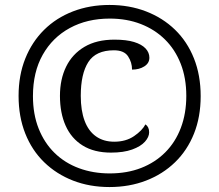

<svg xmlns="http://www.w3.org/2000/svg" viewBox="-20 -745 885 775"><path d="M422 10Q342 10 275 -16Q208 -42 158.5 -90Q109 -138 82 -206Q55 -274 55 -358Q55 -441 82 -508.5Q109 -576 158 -624.5Q207 -673 274.5 -699Q342 -725 422 -725Q502 -725 569.5 -699Q637 -673 686.5 -625Q736 -577 763 -509Q790 -441 790 -357Q790 -273 763 -205.5Q736 -138 686.5 -90Q637 -42 569.5 -16Q502 10 422 10ZM428 -129Q360 -129 314 -157.5Q268 -186 245 -237.5Q222 -289 222 -358Q222 -425 247 -476Q272 -527 321 -556Q370 -585 442 -585Q490 -585 521 -575.5Q552 -566 567.5 -549.5Q583 -533 583 -512Q583 -490 562.5 -477Q542 -464 513 -464Q513 -493 497 -517.5Q481 -542 440 -542Q367 -542 336.5 -494.5Q306 -447 306 -358Q306 -299 321.5 -257.5Q337 -216 367.5 -194.5Q398 -173 441 -173Q488 -173 521 -195.5Q554 -218 567 -243Q582 -233 582 -211Q582 -192 565 -173Q548 -154 513.5 -141.5Q479 -129 428 -129ZM423 -45Q493 -45 549.5 -67Q606 -89 647 -130Q688 -171 710 -229Q732 -287 732 -358Q732 -430 709.5 -487.5Q687 -545 646 -585.5Q605 -626 548.5 -648Q492 -670 423 -670Q332 -670 262 -632Q192 -594 152.5 -524Q113 -454 113 -357Q113 -284 136 -226Q159 -168 200.5 -127.5Q242 -87 299 -66Q356 -45 423 -45Z"/></svg>

Font: Noto Serif Gurmukhi
Style: Regular
Weight: 400
Designer: Vaibhav Singh and the Monotype Design Team
Foundry: Monotype Imaging Inc.
Version: Version 2.003